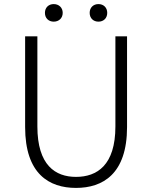

<svg xmlns="http://www.w3.org/2000/svg" viewBox="-20 -907 745 940"><path d="M352 13C483 13 602 -55 602 -285V-729H545V-288C545 -98 455 -41 352 -41C251 -41 163 -98 163 -288V-729H103V-285C103 -55 221 13 352 13ZM243 -801C268 -801 287 -818 287 -844C287 -870 268 -887 243 -887C218 -887 200 -870 200 -844C200 -818 218 -801 243 -801ZM462 -801C487 -801 505 -818 505 -844C505 -870 487 -887 462 -887C437 -887 419 -870 419 -844C419 -818 437 -801 462 -801Z"/></svg>

Font: Noto Sans Japanese Light
Style: Regular
Weight: 300
Designer: Ryoko NISHIZUKA (kana & ideographs); Paul D. Hunt (Latin, Greek & Cyrillic); Wenlong ZHANG (bopomofo); Sandoll Communica
Foundry: Adobe Systems Incorporated
Version: Version 1.000;PS 1;hotconv 1.0.78;makeotf.lib2.5.61930